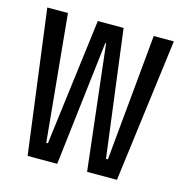

<svg xmlns="http://www.w3.org/2000/svg" viewBox="-85 -606 649 683"><g transform="rotate(15 240.0 -264.0)"><path d="M76 0 7 -528H83L128 -62H134L193 -528H288L348 -62H355L399 -528H473L405 0H295L242 -459H239L185 0Z"/></g></svg>

Font: Bricolage Grotesque 48pt Condensed Light
Style: Regular
Weight: 300
Width: 3
Designer: Mathieu Triay
Foundry: Atelier Triay
Version: Version 1.000; ttfautohint (v1.8.4.7-5d5b);gftools[0.9.32]